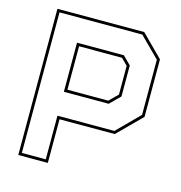

<svg xmlns="http://www.w3.org/2000/svg" viewBox="-104 -794 838 888"><g transform="rotate(15 314.5 -350.0)"><path d="M62.5 0V-700H478L581 -597V-321.5L468.5 -209H204V0ZM76 -13.5H190.5V-222.5H463L567.5 -327.5V-591.5L472.5 -686.5H76ZM204 -350.5H399.5L440 -390.5V-528L409.5 -558.5H204ZM190.5 -337V-572H415L453.5 -533.5V-385L405 -337Z"/></g></svg>

Font: Tourney Thin
Style: Regular
Weight: 100
Designer: Tyler Finck
Foundry: Etcetera Type Co
Version: Version 1.015